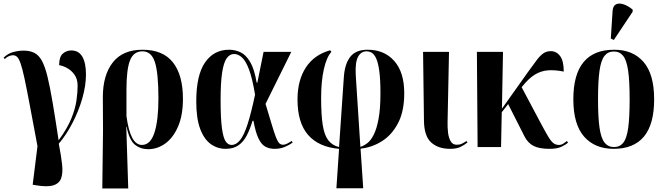

<svg xmlns="http://www.w3.org/2000/svg" viewBox="-27 -828 3744 1081"><path d="M175 215 157 212 184 -5Q158 -144 140.5 -237Q123 -330 111 -386Q99 -442 89 -470.5Q79 -499 69 -508Q59 -517 46 -517Q36 -517 24.5 -512.5Q13 -508 0 -496L-7 -503Q17 -527 47.5 -535Q78 -543 106 -543Q141 -543 166 -530.5Q191 -518 208.5 -486.5Q226 -455 240 -398Q254 -341 269 -252.5Q284 -164 303 -38Q352 -105 374.5 -160.5Q397 -216 403.5 -262Q410 -308 410 -346Q410 -382 393 -406.5Q376 -431 351.5 -444.5Q327 -458 306 -461Q306 -508 326.5 -526Q347 -544 374 -544Q416 -544 436.5 -509Q457 -474 457 -409Q457 -346 436.5 -274.5Q416 -203 381 -135.5Q346 -68 304 -19Q317 48 322.5 96.5Q328 145 317.5 175Q307 205 273 215.5Q239 226 175 215Z M549 233 553 -97 552 -281Q552 -405 608 -476.5Q664 -548 775 -548Q890 -548 946.5 -477Q1003 -406 1003 -271Q1003 -179 975.5 -115.5Q948 -52 903.5 -20Q859 12 807 12Q764 12 732.5 -13.5Q701 -39 686 -114H684L695 233ZM772 -12Q820 -12 842.5 -81Q865 -150 865 -274Q865 -415 845.5 -477Q826 -539 775 -539Q725 -539 705 -488Q685 -437 685 -324V-175Q706 -12 772 -12Z M1243 10Q1197 10 1159.5 -17Q1122 -44 1100 -102.5Q1078 -161 1078 -257Q1078 -405 1127.5 -476.5Q1177 -548 1263 -548Q1296 -548 1326.5 -534Q1357 -520 1381 -480Q1405 -440 1418 -363H1422L1457 -536H1613L1468 -243Q1490 -171 1503.5 -125.5Q1517 -80 1526.5 -55.5Q1536 -31 1545 -22Q1554 -13 1567 -13Q1578 -13 1591 -20Q1604 -27 1615 -34L1621 -26Q1603 -12 1577 -1Q1551 10 1519 10Q1490 10 1467.5 -2Q1445 -14 1428.5 -48Q1412 -82 1400 -148H1395Q1381 -102 1363 -66.5Q1345 -31 1316.5 -10.5Q1288 10 1243 10ZM1277 -12Q1303 -12 1325 -39.5Q1347 -67 1367 -129Q1387 -191 1409 -295Q1394 -386 1375.5 -435.5Q1357 -485 1335.5 -504.5Q1314 -524 1291 -524Q1266 -524 1249 -499.5Q1232 -475 1223.5 -418.5Q1215 -362 1215 -265Q1215 -161 1222.5 -106.5Q1230 -52 1243.5 -32Q1257 -12 1277 -12Z M1867 232 1882 10Q1767 0 1707.5 -68.5Q1648 -137 1648 -268Q1648 -376 1695 -448Q1742 -520 1832 -545L1839 -536Q1812 -507 1796.5 -439Q1781 -371 1781 -276Q1781 -182 1790 -124.5Q1799 -67 1821.5 -38Q1844 -9 1882 0L1909 -395Q1914 -468 1945 -508Q1976 -548 2043 -548Q2137 -548 2193 -484.5Q2249 -421 2249 -303Q2249 -202 2214.5 -135.5Q2180 -69 2124 -33.5Q2068 2 2003 9L2018 232ZM1976 -404 2002 -1Q2021 -7 2041 -22Q2061 -37 2077.5 -70Q2094 -103 2104.5 -159.5Q2115 -216 2115 -303Q2115 -381 2108.5 -428Q2102 -475 2091 -499Q2080 -523 2066 -531Q2052 -539 2036 -539Q2006 -539 1989 -508.5Q1972 -478 1976 -404Z M2507 10Q2440 10 2400.5 -26Q2361 -62 2360 -148L2355 -536H2501L2493 -145Q2492 -112 2495.5 -82Q2499 -52 2510.5 -32.5Q2522 -13 2545 -13Q2561 -13 2573.5 -19Q2586 -25 2599 -34L2605 -26Q2587 -11 2565 -0.5Q2543 10 2507 10Z M2662 0 2658 -536H2805L2799 -216L2946 -423Q2974 -461 2993 -487Q3012 -513 3030.5 -526.5Q3049 -540 3074 -540Q3106 -540 3126.5 -512.5Q3147 -485 3147 -425Q3097 -435 3058 -432Q3019 -429 2984.5 -408Q2950 -387 2915 -343L2910 -337L3021 -128Q3045 -83 3060.5 -57.5Q3076 -32 3089 -22Q3102 -12 3120 -12Q3133 -12 3144.5 -19.5Q3156 -27 3165 -34L3171 -25Q3158 -13 3133.5 -1.5Q3109 10 3067 10Q3009 10 2977 -6.5Q2945 -23 2926 -60L2834 -242L2798 -196L2794 0Z M3428 10Q3322 10 3261.5 -59Q3201 -128 3201 -269Q3201 -548 3431 -548Q3537 -548 3596.5 -479Q3656 -410 3656 -269Q3656 -128 3598.5 -59Q3541 10 3428 10ZM3430 0Q3463 0 3482.5 -25Q3502 -50 3510 -108.5Q3518 -167 3518 -269Q3518 -372 3509.5 -430.5Q3501 -489 3481.5 -513.5Q3462 -538 3429 -538Q3396 -538 3376.5 -513.5Q3357 -489 3348.5 -430.5Q3340 -372 3340 -269Q3340 -167 3348.5 -108.5Q3357 -50 3377 -25Q3397 0 3430 0ZM3429 -603 3412 -611 3422 -766Q3424 -795 3441 -803.5Q3458 -812 3483 -804Q3508 -796 3535 -774V-762Z"/></svg>

Font: Noto Serif Display Condensed
Style: Bold
Weight: 700
Width: 3
Designer: Monotype Design Team
Foundry: Monotype Imaging Inc.
Version: Version 2.009